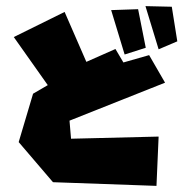

<svg xmlns="http://www.w3.org/2000/svg" viewBox="-20 -622 624 627"><path d="M455 -602 498 -461 559 -487 541 -600ZM343 -589 387 -444 456 -466 431 -592ZM519 -352 207 -228 212 -169 498 -176 491 -15 153 -27 41 -158 88 -316 136 -344 25 -501 191 -583 262 -420 357 -462 383 -418 467 -442Z"/></svg>

Font: Super Mario
Style: Regular
Weight: 400
Version: Version 1.0